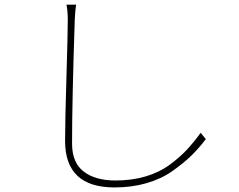

<svg xmlns="http://www.w3.org/2000/svg" viewBox="-20 -782 1040 834"><path d="M268.6 -761.7H310.5Q306.6 -735.4 304.7 -695.3Q293 -343.8 293 -158.2Q293 -75.2 343.8 -36.6Q394.5 2 481.4 2Q552.7 2 612.3 -15.6Q671.9 -33.2 716.3 -65.9Q760.7 -98.6 790.5 -130.4Q820.3 -162.1 851.6 -205.1L874 -177.7Q842.8 -136.7 810.1 -105Q777.3 -73.2 729 -39.1Q680.7 -4.9 616.2 13.7Q551.8 32.2 477.5 32.2Q262.7 32.2 262.7 -169.9Q262.7 -254.9 268.6 -446.8Q274.4 -638.7 274.4 -695.3Q274.4 -735.4 268.6 -761.7Z"/></svg>

Font: GenEi Gothic M ExtraLight
Style: Regular
Weight: 200
Designer: o_tamon (Modified); [Source Han Sans]
Ryoko NISHIZUKA  (kana & ideographs); Paul D. Hunt (Latin, Greek & Cyrillic); Wenl
Version: Version 1.1a;Original Version 1.004